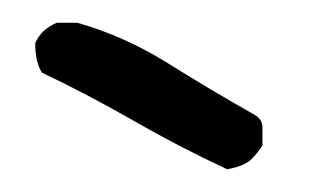

<svg xmlns="http://www.w3.org/2000/svg" viewBox="-20 -855 291 169"><path d="M180 -706Q139 -725 98 -748.5Q57 -772 17 -791Q11 -800 11 -817Q16 -829 30 -835H48Q90 -823 127.5 -799.5Q165 -776 204 -754Q211 -750 211 -743V-727Q208 -722 202 -715.5Q196 -709 180 -706Z"/></svg>

Font: Yozai
Style: Regular
Weight: 400
Designer: LXGW / Y.OzVox
Foundry: LXGW / Y.OzVox
Version: Version 0.861;October 22, 2024